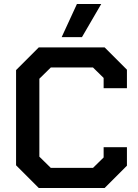

<svg xmlns="http://www.w3.org/2000/svg" viewBox="-20 -936 687 956"><path d="M60 -113V-587L173 -700H501L612 -589V-497H496V-548L443 -600H233L176 -544V-156L233 -100H443L496 -152V-203H612V-111L501 0H173ZM363 -916H484L388 -751H287Z"/></svg>

Font: Chakra Petch SemiBold
Style: Regular
Weight: 600
Designer: Katatrad Aksorn Co.,Ltd.
Foundry: Cadson Demak Co.,Ltd.
Version: Version 1.000; ttfautohint (v1.6)